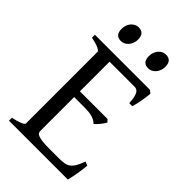

<svg xmlns="http://www.w3.org/2000/svg" viewBox="-238 -886 972 972"><g transform="rotate(45 248.0 -399.5)"><path d="M465.8 -119.1Q461.9 -77.1 455.8 -45.7Q449.7 -14.2 445.8 0H24.4V-21Q57.6 -27.8 76.4 -35.9Q95.2 -43.9 95.2 -50.8V-564Q95.2 -569.8 77.4 -578.6Q59.6 -587.4 24.4 -594.2V-615.2H418L434.1 -603Q433.1 -590.3 431.2 -575.2Q429.2 -560.1 426.3 -544.9Q423.3 -529.8 420.2 -516.1Q417 -502.4 414.1 -493.2H392.1Q391.1 -515.6 387.9 -530.8Q384.8 -545.9 379.9 -554.9Q375 -564 367.9 -567.6Q360.8 -571.3 352.1 -571.3H173.3V-358.9H371.1L383.8 -345.2Q379.9 -338.4 374.3 -330.6Q368.7 -322.8 362.5 -315.2Q356.4 -307.6 350.3 -301.3Q344.2 -294.9 338.9 -291Q331.5 -298.3 323 -303.2Q314.5 -308.1 303.5 -311.5Q292.5 -314.9 277.6 -316.4Q262.7 -317.9 242.2 -317.9H173.3V-75.2Q173.3 -67.9 176.8 -62.3Q180.2 -56.6 190.9 -52.5Q201.7 -48.3 221.2 -46.1Q240.7 -43.9 272.9 -43.9H335.9Q358.4 -43.9 374.3 -46.4Q390.1 -48.8 402.3 -57.4Q414.6 -65.9 424.6 -82.5Q434.6 -99.1 444.8 -127.9ZM391.6 -752.4Q391.6 -738.8 387.2 -726.6Q382.8 -714.4 375.2 -705.3Q367.7 -696.3 357.4 -690.9Q347.2 -685.5 335 -685.5Q313 -685.5 303.5 -697.8Q293.9 -710 293.9 -732.4Q293.9 -746.1 298.3 -758.3Q302.7 -770.5 310.5 -779.5Q318.4 -788.6 328.4 -793.7Q338.4 -798.8 350.1 -798.8Q391.6 -798.8 391.6 -752.4ZM196.3 -752.4Q196.3 -738.8 191.9 -726.6Q187.5 -714.4 179.9 -705.3Q172.4 -696.3 162.1 -690.9Q151.9 -685.5 139.6 -685.5Q117.7 -685.5 108.2 -697.8Q98.6 -710 98.6 -732.4Q98.6 -746.1 103 -758.3Q107.4 -770.5 115.2 -779.5Q123 -788.6 133.1 -793.7Q143.1 -798.8 154.8 -798.8Q196.3 -798.8 196.3 -752.4Z"/></g></svg>

Font: Gentium Plus Viet
Style: Regular
Weight: 400
Designer: J. Victor Gaultney, Annie Olsen, Iska Routamaa, Becca Hirsbrunner
Foundry: SIL International
Version: Version 5.000